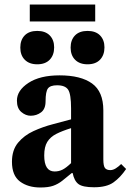

<svg xmlns="http://www.w3.org/2000/svg" viewBox="-20 -820 579 851"><path d="M159 11Q104 11 68.5 -15.5Q33 -42 33 -103Q33 -155 60 -187.5Q87 -220 128.5 -239Q170 -258 214.5 -269.5Q259 -281 295 -291V-339Q295 -403 282 -422.5Q269 -442 233 -442Q203 -442 192.5 -428Q182 -414 182 -371Q182 -337 162 -322Q142 -307 116 -307Q94 -307 74.5 -323.5Q55 -340 55 -374Q55 -419 106 -452.5Q157 -486 244 -486Q338 -486 388 -450Q438 -414 438 -331V-114Q438 -84 445.5 -75Q453 -66 469 -66Q481 -66 493.5 -74Q506 -82 517 -93L539 -71Q514 -34 483.5 -12Q453 10 397 10Q347 10 328 -4Q309 -18 302 -53H298Q274 -33 255.5 -18.5Q237 -4 215.5 3.5Q194 11 159 11ZM295 -97V-252Q256 -240 229.5 -226.5Q203 -213 189.5 -191Q176 -169 176 -131Q176 -60 222 -60Q241 -60 257 -68Q273 -76 295 -97ZM145 -535Q110 -535 90 -555Q70 -575 70 -609Q70 -643 89.5 -663Q109 -683 145 -683Q181 -683 200.5 -663Q220 -643 220 -610Q220 -576 200.5 -555.5Q181 -535 145 -535ZM368 -535Q333 -535 313 -555Q293 -575 293 -609Q293 -643 312.5 -663Q332 -683 368 -683Q404 -683 423.5 -663Q443 -643 443 -610Q443 -576 423.5 -555.5Q404 -535 368 -535ZM402 -725H112V-800H402Z"/></svg>

Font: STIX Two Text
Style: Bold
Weight: 700
Designer: Ross Mills, John Hudson & Paul Hanslow, Tiro Typeworks Ltd; with prior portions MicroPress Inc., and Coen Hoffman.
Foundry: Tiro Typeworks Ltd
Version: Version 2.13 b171